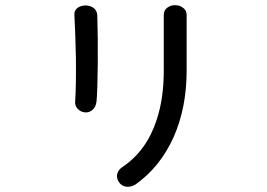

<svg xmlns="http://www.w3.org/2000/svg" viewBox="-20 -733 1040 747"><path d="M269.5 -673.8Q273.4 -603.5 275.4 -503.9Q276.4 -398.4 272.5 -339.8Q270.5 -322.3 282.2 -309.6Q293 -297.9 309.6 -295.9Q326.2 -293.9 338.9 -304.7Q352.5 -315.4 355.5 -337.9Q359.4 -377 360.4 -485.4Q361.3 -590.8 358.4 -675.8Q356.4 -693.4 342.8 -703.1Q329.1 -711.9 311.5 -711.9Q293 -710.9 281.2 -702.1Q267.6 -691.4 269.5 -673.8ZM617.2 -674.8V-458Q617.2 -350.6 589.8 -267.6Q550.8 -146.5 456.1 -83Q438.5 -71.3 435.5 -53.7Q433.6 -37.1 443.4 -23.4Q453.1 -9.8 469.7 -6.8Q488.3 -3.9 507.8 -15.6Q603.5 -84 655.3 -199.2Q706.1 -313.5 706.1 -458V-674.8Q706.1 -693.4 691.4 -703.1Q678.7 -712.9 661.1 -712.9Q643.6 -712.9 630.9 -703.1Q617.2 -693.4 617.2 -674.8Z"/></svg>

Font: Gungsuh
Style: Regular
Weight: 400
Version: Version 2.21